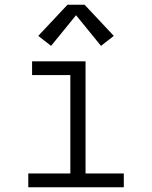

<svg xmlns="http://www.w3.org/2000/svg" viewBox="-20 -788 640 808"><path d="M99 0V-58H276V-472H115V-530H340V-58H501V0ZM195 -595 141 -637 264 -768H336L459 -637L405 -595L300 -724Z"/></svg>

Font: Iosevka Curly Light Extended
Style: Regular
Weight: 300
Width: 7
Monospace: yes
Designer: Belleve Invis
Foundry: Belleve Invis
Version: Version 11.1.0; ttfautohint (v1.8.3)